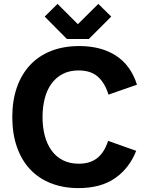

<svg xmlns="http://www.w3.org/2000/svg" viewBox="-20 -950 750 984"><path d="M209 -865 275 -930 379 -826 484 -930 550 -865 435 -750H323ZM386 -714Q498 -714 574 -665Q650 -616 682 -516L536 -465Q518 -524 482 -556.5Q446 -589 383 -589Q336 -589 301.5 -571Q267 -553 244 -521.5Q221 -490 209.5 -446Q198 -402 198 -350Q198 -298 209.5 -254.5Q221 -211 244 -179Q267 -147 302 -129Q337 -111 384 -111Q442 -111 478.5 -140Q515 -169 534 -228L678 -177Q643 -88 570 -37Q497 14 382 14Q305 14 242 -10.5Q179 -35 135 -81.5Q91 -128 67 -196Q43 -264 43 -350Q43 -436 67 -503.5Q91 -571 135.5 -618Q180 -665 243.5 -689.5Q307 -714 386 -714Z"/></svg>

Font: Post Grotesk Bold
Style: Bold
Weight: 700
Version: Version 1.0